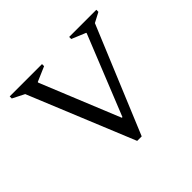

<svg xmlns="http://www.w3.org/2000/svg" viewBox="-155 -853 1050 1050"><g transform="rotate(-45 370.0 -327.5)"><path d="M356 5 104 -609 35 -644V-660H285V-644L199 -607V-602L386 -144H391L577 -606V-610L495 -644V-660H705V-644L648 -614L391 5Z"/></g></svg>

Font: Spectral
Style: Regular
Weight: 400
Designer: Jean-Baptiste Levee
Foundry: Production Type
Version: Version 2.001